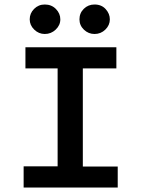

<svg xmlns="http://www.w3.org/2000/svg" viewBox="-20 -833 640 853"><path d="M85 0V-94H236V-529H93V-623H497V-529H348V-93H503V0ZM179 -682Q152 -682 132 -701.5Q112 -721 112 -747Q112 -774 131.5 -793.5Q151 -813 179 -813Q209 -813 228.5 -793Q248 -773 248 -747Q248 -721 227.5 -701.5Q207 -682 179 -682ZM400 -682Q373 -682 353 -701Q333 -720 333 -747Q333 -775 352.5 -794Q372 -813 400 -813Q431 -813 449.5 -792.5Q468 -772 468 -747Q468 -721 448 -701.5Q428 -682 400 -682Z"/></svg>

Font: Inconsolata Expanded Bold
Style: Regular
Weight: 700
Width: 7
Monospace: yes
Designer: Raph Levien, Cyreal, Brenton Simpson
Foundry: Raph Levien, Cyreal, Google
Version: Version 3.001; ttfautohint (v1.8.2.53-6de2)